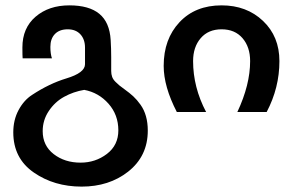

<svg xmlns="http://www.w3.org/2000/svg" viewBox="-20 -440 1098 720"><path d="M64 -262.2Q64 -335 113.5 -377.4Q163.1 -419.9 240.2 -419.9Q314 -419.9 352.5 -388.2Q391.1 -356.4 395 -290Q397 -257.8 397 -226.1V-173.8Q397 -161.6 400.6 -151.6Q404.3 -141.6 413.6 -132.6Q422.9 -123.5 428 -119.4Q433.1 -115.2 445.8 -106Q466.3 -91.3 480 -78.6Q493.7 -65.9 507.1 -47.1Q520.5 -28.3 527.3 -4.2Q534.2 20 534.2 49.8Q534.2 146 460 204.1Q388.7 259.8 286.1 259.8Q183.1 259.8 106.9 207Q29.8 153.8 29.8 56.2Q29.8 9.8 49.6 -27.1Q69.3 -64 100.1 -84Q164.6 -126.5 229 -146Q298.8 -167 298.8 -199.2V-261.2Q298.8 -292.5 281.5 -311.3Q264.2 -330.1 233.9 -330.1Q203.1 -330.1 186 -312.5Q168.9 -294.9 168.9 -264.2Q168.9 -238.3 174.8 -221.2H64.9Q64 -230 64 -262.2ZM140.1 51.8Q140.1 106 181.4 137.9Q222.7 169.9 282.2 169.9Q337.9 169.9 380.9 137.2Q423.8 104.5 423.8 48.8Q423.8 -9.3 387 -51Q350.1 -92.8 295.9 -103Q255.4 -96.2 220.7 -77.1Q186 -58.1 163.1 -23.9Q140.1 10.3 140.1 51.8Z M811 -419.9Q904.8 -419.9 966.3 -361.6Q1027.8 -303.2 1027.8 -210.9Q1027.8 -110.8 980 -20H870.1Q918 -122.1 918 -210.9Q918 -263.7 889.4 -296.9Q860.8 -330.1 811 -330.1Q761.2 -330.1 732.7 -296.9Q704.1 -263.7 704.1 -210.9Q704.1 -112.8 752.9 -20H643.1Q593.8 -115.2 593.8 -192.9Q593.8 -293.5 653.1 -356.7Q712.4 -419.9 811 -419.9Z"/></svg>

Font: Miedinger*
Style: Bold
Weight: 700
Version: Version 001.000